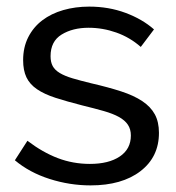

<svg xmlns="http://www.w3.org/2000/svg" viewBox="-20 -551 534 581"><path d="M254 10Q191 10 130 -9.5Q69 -29 25 -66L63 -125Q109 -90 155 -72.5Q201 -55 252 -55Q309 -55 342.5 -77.5Q376 -100 376 -141Q376 -160 367 -173.5Q358 -187 340 -197Q322 -207 294 -215Q266 -223 229 -232Q182 -244 148 -255Q114 -266 92 -281Q70 -296 60 -317Q50 -338 50 -369Q50 -408 65.5 -438.5Q81 -469 108 -489.5Q135 -510 171.5 -520.5Q208 -531 250 -531Q309 -531 360 -512Q411 -493 446 -462L406 -409Q373 -438 332 -452.5Q291 -467 248 -467Q200 -467 166.5 -446.5Q133 -426 133 -381Q133 -363 139.5 -351Q146 -339 161 -330Q176 -321 199.5 -314Q223 -307 256 -299Q308 -287 346.5 -274.5Q385 -262 410.5 -245Q436 -228 448.5 -205Q461 -182 461 -149Q461 -76 405 -33Q349 10 254 10Z"/></svg>

Font: PTCRaleway Medium
Style: Regular
Weight: 500
Designer: Matt McInerney, Pablo Impallari, Rodrigo Fuenzalida
Foundry: Matt McInerney, Pablo Impallari, Rodrigo Fuenzalida
Version: Version 3.000g; ttfautohint (v1.5) -l 8 -r 28 -G 28 -x 14 -D